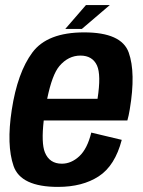

<svg xmlns="http://www.w3.org/2000/svg" viewBox="-20 -728 559 753"><path d="M207.5 5Q61.5 5 33.2 -77Q5 -159 26 -296.5Q48.5 -443.5 107 -522.2Q165.5 -601 310 -601Q456.5 -601 484.8 -522Q513 -443 489 -299.5Q485 -274.5 479.5 -255.5H151.5Q141.5 -166.5 156 -130.5Q174 -86 222.5 -86Q259.5 -86 291 -115.2Q322.5 -144.5 338 -208L457.5 -179.5Q431 -78 367.2 -36.5Q303.5 5 207.5 5ZM165 -340.5H362.5Q377 -434 360.5 -471Q342.5 -510 295.5 -510Q248 -510 213 -469Q184.5 -435.5 165 -340.5ZM236 -614.5 317 -708H410.5L301 -614.5Z"/></svg>

Font: Anybody SemiBold
Style: Italic
Weight: 600
Italic angle: -10°
Designer: Tyler Finck
Foundry: Etcetera Type Company
Version: Version 1.010; ttfautohint (v1.8.3) -l 8 -r 50 -G 200 -x 14 